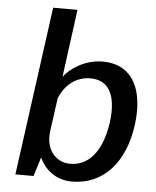

<svg xmlns="http://www.w3.org/2000/svg" viewBox="-54 -808 702 864"><g transform="rotate(5 297.0 -376.0)"><path d="M303 10C444 10 540 -97 563 -268C584 -425 533 -540 394 -540C311 -540 246 -491 220 -456L261 -762H151L47 0H129L156 -86C171 -50 216 10 303 10ZM288 -69C224 -69 175 -123 186 -207L207 -359C236 -427 288 -460 346 -460C426 -460 467 -399 450 -269C429 -126 364 -69 288 -69Z"/></g></svg>

Font: Cheyenne Sans Medium
Style: Italic
Weight: 500
Italic angle: -8.13011°
Designer: The Public Sans project authors (U.S. Web Design System), Libre Franklin designed by Pablo Impallari and Rodrigo Fuenzal
Foundry: The Cheyenne Sans Project Authors
Version: Version 2.007